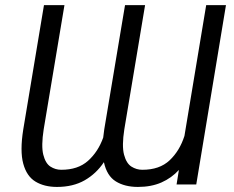

<svg xmlns="http://www.w3.org/2000/svg" viewBox="-20 -732 927 762"><path d="M392.4 -88.4Q362.2 -43 316.1 -16.5Q269.9 9.9 206 9.9Q155.9 9.9 120.9 -11.2Q85.9 -32.3 72.3 -82.4Q58.6 -132.5 72.4 -218.8L154.5 -711.6H235.8L153.4 -218.8Q143.1 -152.7 151.8 -118.1Q160.5 -83.5 180.2 -70.8Q199.9 -58.2 222.7 -58.2Q289.4 -57.9 329.5 -93.9Q369.7 -130 389.6 -186.1Q391.3 -201.7 393.8 -218.8L476.2 -711.6H555.8L473.4 -218.8Q463.1 -152.7 472.3 -118.1Q481.5 -83.5 501.6 -70.8Q521.7 -58.2 544.4 -58.2Q612.9 -57.9 653.1 -95.7Q693.2 -133.5 712 -192.5L798.3 -711.6H876.8L758.9 0H680.8L690 -57.5Q660.9 -25.6 620.6 -7.8Q580.3 9.9 527.3 9.9Q475.1 9.9 439.6 -12.1Q404.1 -34.1 392.4 -88.4Z"/></svg>

Font: Inter Light  BETA
Style: Italic
Weight: 300
Italic angle: 9.39999°
Designer: Rasmus Andersson
Foundry: rsms
Version: Version 3.011;git-f93a4a705